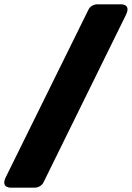

<svg xmlns="http://www.w3.org/2000/svg" viewBox="-77 -768 609 886"><path d="M84 98C98 98 117 89 124 73L504 -699C531 -754 476 -748 476 -748H371C357 -748 338 -739 331 -723L-50 49C-77 104 -21 98 -21 98Z"/></svg>

Font: Asimov Print
Style: EIt
Weight: 500
Designer: Google
Version: Version 2.000980; 2014